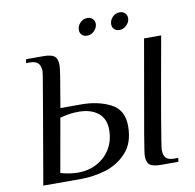

<svg xmlns="http://www.w3.org/2000/svg" viewBox="-88 -905 1011 994"><g transform="rotate(-10 418.0 -407.5)"><path d="M120 -348Q130 -409 144.5 -492Q159 -575 159 -583Q159 -611 146 -625.5Q133 -640 102 -640H82L86 -660H176Q217 -660 234 -647.5Q251 -635 251 -599Q251 -586 243.5 -538Q236 -490 217 -380H327Q415 -380 480.5 -346.5Q546 -313 546 -228Q546 -139 499 -88.5Q452 -38 387.5 -19Q323 0 260 0H60ZM604 -60Q604 -74 621 -174.5Q638 -275 706 -660H796Q696 -105 696 -75Q696 -47 708.5 -33.5Q721 -20 753 -20H773L770 0H680Q638 0 621 -12.5Q604 -25 604 -60ZM446 -226Q446 -284 408 -314.5Q370 -345 305 -345Q259 -345 208 -331L158 -49Q206 -35 251 -35Q305 -35 349.5 -59Q394 -83 420 -126Q446 -169 446 -226ZM381 -761Q381 -782 396.5 -798.5Q412 -815 435 -815Q452 -815 462.5 -804.5Q473 -794 473 -778Q473 -758 456.5 -741.5Q440 -725 419 -725Q402 -725 391.5 -735Q381 -745 381 -761ZM551 -761Q551 -782 566.5 -798.5Q582 -815 605 -815Q622 -815 632.5 -804.5Q643 -794 643 -778Q643 -758 626.5 -741.5Q610 -725 589 -725Q572 -725 561.5 -735Q551 -745 551 -761Z"/></g></svg>

Font: Philosopher
Style: Italic
Weight: 400
Italic angle: -10°
Designer: Jovanny Lemonad
Foundry: Jovanny Lemonad
Version: Version 2.000